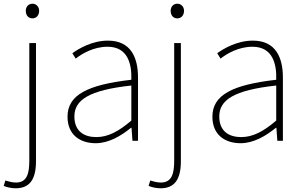

<svg xmlns="http://www.w3.org/2000/svg" viewBox="-53 -759 1635 1035"><path d="M31 256C105 256 141 211 141 110V-527H105V106C105 174 94 225 33 225C11 225 -11 218 -24 214L-33 243C-18 250 9 256 31 256ZM122 -660C142 -660 158 -675 158 -701C158 -723 142 -739 122 -739C101 -739 86 -723 86 -701C86 -675 101 -660 122 -660Z M463 13C533 13 599 -26 653 -70H656L661 0H691V-341C691 -448 653 -540 529 -540C443 -540 370 -496 337 -472L355 -443C389 -470 452 -507 527 -507C636 -507 658 -414 655 -329C418 -302 311 -247 311 -130C311 -30 381 13 463 13ZM466 -20C402 -20 348 -50 348 -131C348 -220 426 -273 655 -298V-109C586 -50 529 -20 466 -20Z M812 256C886 256 922 211 922 110V-527H886V106C886 174 875 225 814 225C792 225 770 218 757 214L748 243C763 250 790 256 812 256ZM903 -660C923 -660 939 -675 939 -701C939 -723 923 -739 903 -739C882 -739 867 -723 867 -701C867 -675 882 -660 903 -660Z M1244 13C1314 13 1380 -26 1434 -70H1437L1442 0H1472V-341C1472 -448 1434 -540 1310 -540C1224 -540 1151 -496 1118 -472L1136 -443C1170 -470 1233 -507 1308 -507C1417 -507 1439 -414 1436 -329C1199 -302 1092 -247 1092 -130C1092 -30 1162 13 1244 13ZM1247 -20C1183 -20 1129 -50 1129 -131C1129 -220 1207 -273 1436 -298V-109C1367 -50 1310 -20 1247 -20Z"/></svg>

Font: Harano Aji Gothic KR ExtraLight
Style: Regular
Weight: 250
Foundry: Masamichi Hosoda
Version: HaranoAjiGothicKR-ExtraLight version 20220220;ttx 4.29.1